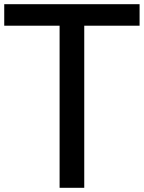

<svg xmlns="http://www.w3.org/2000/svg" viewBox="-64 -895 685 915"><path d="M220 -772.5H-43.8V-875H601.2V-772.5H337.5V0H220Z"/></svg>

Font: Abordage
Style: Regular
Weight: 400
Designer: Ange Degheest & Eugénie Bidaut
Foundry: Velvetyne Type Foundry
Version: Version 1.000;FEAKit 1.0